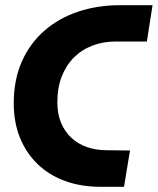

<svg xmlns="http://www.w3.org/2000/svg" viewBox="-20 -720 608 740"><path d="M368 0Q292 0 230.5 -22.5Q169 -45 125 -87.5Q81 -130 57 -189Q33 -248 33 -322Q33 -413 64.5 -483.5Q96 -554 152 -602.5Q208 -651 282.5 -675.5Q357 -700 442 -700H568L546 -560H426Q377 -560 335.5 -544Q294 -528 264 -497.5Q234 -467 217.5 -424Q201 -381 201 -326Q201 -281 215.5 -246.5Q230 -212 255.5 -188.5Q281 -165 315.5 -153Q350 -141 392 -141L481 -140L458 0Z"/></svg>

Font: MuseoModerno
Style: Bold Italic
Weight: 700
Italic angle: -9°
Designer: Pablo Cosgaya, Héctor Gatti, Marcela Romero, and the Authors of The MuseoModerno Project.
Foundry: Omnibus-Type Team
Version: Version 1.003